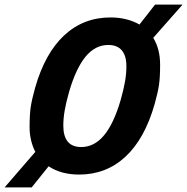

<svg xmlns="http://www.w3.org/2000/svg" viewBox="-75 -746 816 837"><path d="M78 -363Q121 -514 205 -592Q289 -670 407 -670Q443 -670 475 -662Q507 -654 533 -639L601 -726H721L593 -581Q608 -557 615.5 -527.5Q623 -498 623 -463Q623 -408 618 -375Q613 -342 599 -292Q556 -141 472 -63Q388 15 270 15Q231 15 197.5 6Q164 -3 137 -21L63 71H-55L79 -84Q67 -107 60.5 -134.5Q54 -162 54 -192Q54 -247 59 -280Q64 -313 78 -363ZM201 -198Q201 -152 220.5 -128.5Q240 -105 279 -105Q336 -105 378.5 -156Q421 -207 451 -310Q464 -356 470 -390.5Q476 -425 476 -457Q476 -503 456 -526.5Q436 -550 397 -550Q340 -550 298 -499Q256 -448 226 -345Q213 -299 207 -264.5Q201 -230 201 -198Z"/></svg>

Font: Intel One Mono
Style: Bold Italic
Weight: 700
Italic angle: -16°
Monospace: yes
Designer: Fred Shallcrass
Foundry: Frere-Jones Type LLC
Version: Version 1.400;hotconv 1.1.0;makeotfexe 2.6.0;FJTRelease1.4